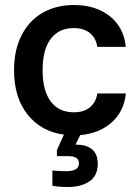

<svg xmlns="http://www.w3.org/2000/svg" viewBox="-20 -530 547 766"><path d="M368 -157H482Q475 -86 426 -42Q377 2 300 9L281 47H282Q325 47 347.5 66Q370 85 370 123Q370 171 337 193.5Q304 216 251 216Q213 216 189 211V150Q217 153 243 153Q269 153 282 145.5Q295 138 295 121Q295 93 253 93H207V69L235 7Q144 -5 90 -73Q36 -141 36 -250Q36 -330 66 -389Q96 -448 150 -479Q204 -510 275 -510Q362 -510 418 -465.5Q474 -421 482 -343H368Q364 -376 340 -397Q316 -418 274 -418Q215 -418 182.5 -375Q150 -332 150 -250Q150 -168 182.5 -125Q215 -82 274 -82Q316 -82 340 -103Q364 -124 368 -157Z"/></svg>

Font: CBA Beacon Sans Bold
Style: Regular
Weight: 700
Designer: Wei Huang
Foundry: Wei Huang
Version: Version 1.002